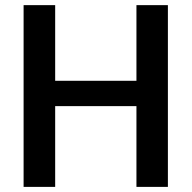

<svg xmlns="http://www.w3.org/2000/svg" viewBox="-20 -731 750 751"><path d="M72.3 0ZM636.7 0H513.7V-315.9H195.8V0H72.3V-710.9H195.8V-415H513.7V-710.9H636.7Z"/></svg>

Font: Roboto Medium
Style: Regular
Weight: 500
Designer: Google
Version: Version 2.134; 2016; ttfautohint (v1.6)